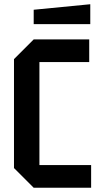

<svg xmlns="http://www.w3.org/2000/svg" viewBox="-20 -886 475 906"><path d="M46 -93V-607L139 -700H401V-593H166V-107H410V0H139ZM139 -772V-840L406 -866V-772Z"/></svg>

Font: Tektur SemiCondensed Medium
Style: Regular
Weight: 500
Width: 4
Designer: Adam Jagosz
Foundry: Adam Jagosz
Version: Version 1.005;gftools[0.9.30]